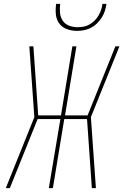

<svg xmlns="http://www.w3.org/2000/svg" viewBox="-20 -975 640 995"><path d="M10 0 158 -368 132 -735H153L178 -377H296L355 -735H376L317 -377H434L578 -735H599L451 -368L477 0H456L431 -358H313L254 0H233L293 -358H175L31 0ZM379 -815Q352 -815 327 -824Q302 -833 287 -853.5Q272 -874 269.5 -901Q267 -928 271 -955H292Q289 -932 291 -909Q293 -886 305 -868Q317 -850 338 -842Q359 -834 382 -834Q398 -834 413.5 -837Q429 -840 443.5 -848Q458 -856 470 -868Q482 -880 490.5 -894.5Q499 -909 504 -924Q509 -939 511 -955H532Q529 -936 523.5 -918.5Q518 -901 507.5 -884.5Q497 -868 483 -854Q469 -840 451.5 -831Q434 -822 415.5 -818.5Q397 -815 379 -815Z"/></svg>

Font: Iosevka Curly Thin Extended
Style: Italic
Weight: 100
Width: 7
Italic angle: -9°
Monospace: yes
Designer: Belleve Invis
Foundry: Belleve Invis
Version: Version 11.1.0; ttfautohint (v1.8.3)